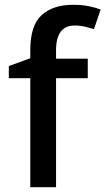

<svg xmlns="http://www.w3.org/2000/svg" viewBox="-20 -785 442 805"><path d="M348 -457H215V0H107V-457H17V-508L107 -541V-575Q107 -679 155 -722Q203 -765 287 -765Q323 -765 352.5 -759Q382 -753 402 -745L374 -663Q357 -668 336.5 -673Q316 -678 293 -678Q215 -678 215 -574V-539H348Z"/></svg>

Font: Noto Kufi Arabic Medium
Style: Regular
Weight: 500
Designer: Monotype Design Team, David Williams, Khaled Hosny
Foundry: Google LLC
Version: Version 2.109; ttfautohint (v1.8.4.7-5d5b)